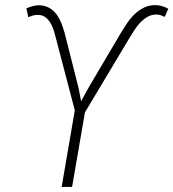

<svg xmlns="http://www.w3.org/2000/svg" viewBox="-20 -737 684 757"><path d="M455.6 -605.5 331.5 -395.5 299.8 -337.9 289.6 -390.6 235.4 -605Q230 -625 222.2 -644.8Q214.4 -664.6 202.6 -680.7Q190.4 -696.8 173.1 -706.5Q155.8 -716.3 132.3 -716.3Q119.1 -715.8 107.4 -712.4Q95.7 -709 84 -704.1L91.3 -669.4Q100.1 -672.9 109.1 -675.5Q118.2 -678.2 127.4 -678.2Q144.5 -678.7 156.2 -670.9Q168 -663.1 176.3 -650.4Q184.6 -638.2 189.7 -623.3Q194.8 -608.4 198.2 -594.7L274.9 -302.2L223.1 0H264.2L314.9 -293.9L491.7 -589.4Q500 -602.5 509 -616.9Q518.1 -631.3 529.8 -644.5Q543 -659.2 559.6 -669.4Q576.2 -679.7 597.2 -679.7Q606 -679.7 613.8 -677Q621.6 -674.3 629.4 -670.4L643.6 -702.6Q631.8 -709 619.9 -712.6Q607.9 -716.3 594.7 -716.8Q568.8 -717.3 548.3 -707.3Q527.8 -697.3 511.2 -681.6Q494.1 -665 480.7 -645Q467.3 -625 455.6 -605.5Z"/></svg>

Font: Roboto Mono ExtraLight
Style: Italic
Weight: 250
Italic angle: -10°
Monospace: yes
Designer: Google
Version: Version 3.000